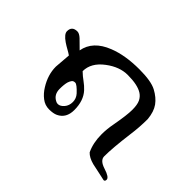

<svg xmlns="http://www.w3.org/2000/svg" viewBox="-145 -570 753 753"><g transform="rotate(-45 231.5 -193.0)"><path d="M202.1 -386.2 269 -380.9Q274.9 -389.2 281.7 -401.6Q288.6 -414.1 296.4 -425.8Q315.4 -453.6 331.1 -453.6Q359.4 -453.6 359.4 -423.8Q359.4 -413.1 346.7 -399.4Q334 -385.7 313 -365.2Q375.5 -354 404.3 -280.3Q426.3 -225.1 426.3 -147Q426.3 -81.5 410.4 -51.8Q394.5 -22 371.8 -5.6Q349.1 10.7 311 14.2Q265.6 14.2 220.2 7.8Q133.8 -3.4 87.4 -3.4Q64.9 -3.4 53.7 32.5Q42.5 68.4 29.3 68.4Q19.5 68.4 19.5 61Q24.9 38.6 28.3 20.8Q31.7 2.9 35.2 -11.7Q43 -41 58.1 -54.7Q93.8 -71.8 141.1 -71.8Q170.9 -71.8 203.6 -65.4Q265.1 -54.2 293.7 -54.2Q322.3 -54.2 337.4 -61.3Q352.5 -68.4 361.3 -82Q378.4 -108.4 378.4 -163.6Q378.4 -208.5 345.7 -252Q310.5 -299.3 263.7 -299.3Q249.5 -284.7 238.8 -269.5Q228 -254.4 214.8 -242.2Q184.6 -214.4 132.8 -214.4Q87.4 -214.4 70.8 -250Q64.5 -263.7 64.5 -286.6Q64.5 -309.6 78.9 -328.1Q93.3 -346.7 114.3 -359.4Q157.2 -386.2 202.1 -386.2ZM107.4 -290Q103.5 -283.7 103.5 -277.1Q103.5 -270.5 107.2 -264.2Q110.8 -257.8 117.2 -252.4Q130.9 -240.7 150.9 -240.7Q170.4 -240.7 185.1 -253.9Q211.4 -278.3 211.4 -288.1Q211.4 -297.9 205.6 -302.2Q199.7 -306.6 190.9 -309.6Q175.8 -314 150.9 -314Q120.1 -314 107.4 -290Z"/></g></svg>

Font: Cardo-Italic
Style: Italic
Weight: 400
Italic angle: -12°
Designer: David J. Perry
Foundry: David J. Perry
Version: Version 0.991